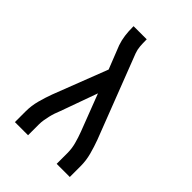

<svg xmlns="http://www.w3.org/2000/svg" viewBox="-215 -832 930 930"><g transform="rotate(45 250.0 -367.5)"><path d="M62 0V-74Q62 -112 72 -149.5Q82 -187 95 -222L203 -501L156 -620Q147 -646 143.5 -673Q140 -700 140 -728V-735H230V-728Q230 -708 231.5 -688Q233 -668 240 -649L405 -222Q418 -187 428 -149.5Q438 -112 438 -74V0H348V-74Q348 -104 340 -134Q332 -164 321 -193L248 -383L180 -194Q174 -180 169 -165Q164 -150 160.5 -135Q157 -120 154.5 -104.5Q152 -89 152 -74V0Z"/></g></svg>

Font: Iosevka Curly Medium
Style: Regular
Weight: 500
Monospace: yes
Designer: Belleve Invis
Foundry: Belleve Invis
Version: Version 22.1.2; ttfautohint (v1.8.4)